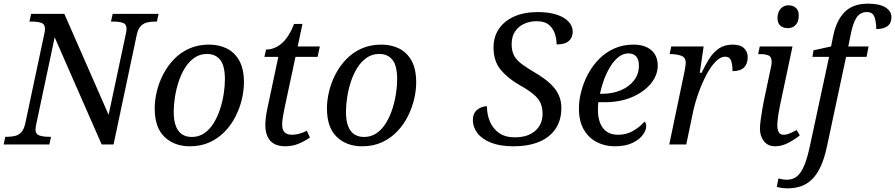

<svg xmlns="http://www.w3.org/2000/svg" viewBox="-40 -790 4895 1050"><path d="M-20 0 -11 -42H2Q24 -42 43.5 -47Q63 -52 77 -67.5Q91 -83 98 -114L202 -604Q204 -610 205 -619Q206 -628 206 -632Q206 -658 186 -665Q166 -672 134 -672H121L130 -714H312L554 -162L648 -604Q650 -610 651 -619Q652 -628 652 -632Q652 -658 632 -665Q612 -672 580 -672H567L576 -714H827L818 -672H805Q783 -672 763.5 -667Q744 -662 729.5 -647Q715 -632 708 -600L581 0H516L259 -586L158 -110Q157 -104 155.5 -95.5Q154 -87 154 -82Q154 -57 174.5 -49.5Q195 -42 226 -42H239L230 0Z M998 10Q913 10 859.5 -41.5Q806 -93 806 -197Q806 -241 817.5 -289.5Q829 -338 852.5 -383.5Q876 -429 911.5 -466Q947 -503 995 -524.5Q1043 -546 1104 -546Q1157 -546 1200 -525Q1243 -504 1268.5 -458.5Q1294 -413 1294 -339Q1294 -296 1283 -248.5Q1272 -201 1249 -155Q1226 -109 1191 -72Q1156 -35 1108 -12.5Q1060 10 998 10ZM1009 -41Q1048 -41 1078 -62Q1108 -83 1129 -117.5Q1150 -152 1163.5 -193.5Q1177 -235 1183.5 -277.5Q1190 -320 1190 -356Q1190 -431 1164 -463Q1138 -495 1092 -495Q1053 -495 1023 -474Q993 -453 971.5 -418.5Q950 -384 936.5 -342Q923 -300 916.5 -257.5Q910 -215 910 -179Q910 -129 922.5 -98.5Q935 -68 957 -54.5Q979 -41 1009 -41Z M1520 10Q1484 10 1460 -3Q1436 -16 1423.5 -42Q1411 -68 1411 -107Q1411 -125 1414 -148.5Q1417 -172 1421 -191L1482 -479H1406L1415 -519Q1436 -519 1457 -526.5Q1478 -534 1498 -550.5Q1518 -567 1535.5 -593.5Q1553 -620 1568 -659H1614L1588 -536H1709L1697 -479H1576L1515 -194Q1510 -169 1506.5 -146.5Q1503 -124 1503 -108Q1503 -79 1517 -66Q1531 -53 1556 -53Q1577 -53 1599.5 -59.5Q1622 -66 1638 -75L1655 -38Q1625 -17 1591.5 -3.5Q1558 10 1520 10Z M1940 10Q1855 10 1801.5 -41.5Q1748 -93 1748 -197Q1748 -241 1759.5 -289.5Q1771 -338 1794.5 -383.5Q1818 -429 1853.5 -466Q1889 -503 1937 -524.5Q1985 -546 2046 -546Q2099 -546 2142 -525Q2185 -504 2210.5 -458.5Q2236 -413 2236 -339Q2236 -296 2225 -248.5Q2214 -201 2191 -155Q2168 -109 2133 -72Q2098 -35 2050 -12.5Q2002 10 1940 10ZM1951 -41Q1990 -41 2020 -62Q2050 -83 2071 -117.5Q2092 -152 2105.5 -193.5Q2119 -235 2125.5 -277.5Q2132 -320 2132 -356Q2132 -431 2106 -463Q2080 -495 2034 -495Q1995 -495 1965 -474Q1935 -453 1913.5 -418.5Q1892 -384 1878.5 -342Q1865 -300 1858.5 -257.5Q1852 -215 1852 -179Q1852 -129 1864.5 -98.5Q1877 -68 1899 -54.5Q1921 -41 1951 -41Z M2768 10Q2695 10 2645.5 -9.5Q2596 -29 2571 -62Q2546 -95 2546 -133Q2546 -171 2570 -190Q2594 -209 2623 -209Q2623 -163 2639.5 -124.5Q2656 -86 2689.5 -62.5Q2723 -39 2775 -39Q2846 -39 2886.5 -74Q2927 -109 2927 -168Q2927 -198 2918 -222Q2909 -246 2882 -270.5Q2855 -295 2801 -325Q2738 -361 2698.5 -408Q2659 -455 2659 -531Q2659 -588 2688 -631.5Q2717 -675 2771.5 -699.5Q2826 -724 2902 -724Q2960 -724 3002.5 -710.5Q3045 -697 3068.5 -672.5Q3092 -648 3092 -616Q3092 -585 3071 -566Q3050 -547 3004 -547Q3004 -575 2995 -604Q2986 -633 2962.5 -653.5Q2939 -674 2894 -674Q2859 -674 2828 -660.5Q2797 -647 2777.5 -619Q2758 -591 2758 -548Q2758 -511 2771.5 -486Q2785 -461 2813 -440Q2841 -419 2882 -395Q2932 -366 2965 -336.5Q2998 -307 3014 -273.5Q3030 -240 3030 -200Q3030 -133 2998.5 -86Q2967 -39 2908.5 -14.5Q2850 10 2768 10Z M3321 10Q3268 10 3223.5 -13Q3179 -36 3152.5 -81.5Q3126 -127 3126 -197Q3126 -241 3138.5 -289.5Q3151 -338 3175 -383.5Q3199 -429 3235 -466Q3271 -503 3318.5 -524.5Q3366 -546 3424 -546Q3487 -546 3522 -515.5Q3557 -485 3557 -431Q3557 -379 3519.5 -333Q3482 -287 3416.5 -259Q3351 -231 3267 -231H3232Q3231 -220 3230.5 -209.5Q3230 -199 3230 -189Q3230 -125 3258 -89Q3286 -53 3340 -53Q3388 -53 3425.5 -76Q3463 -99 3484 -125Q3494 -118 3494 -100Q3494 -78 3475.5 -52.5Q3457 -27 3419 -8.5Q3381 10 3321 10ZM3251 -277Q3310 -277 3355.5 -296.5Q3401 -316 3427.5 -350.5Q3454 -385 3454 -431Q3454 -465 3439 -481.5Q3424 -498 3396 -498Q3368 -498 3343 -478.5Q3318 -459 3298 -426.5Q3278 -394 3263.5 -355Q3249 -316 3241 -277Z M3704 -402Q3707 -416 3708.5 -429.5Q3710 -443 3710 -447Q3710 -477 3684.5 -485.5Q3659 -494 3630 -494H3622L3631 -536H3808L3787 -392H3797Q3816 -433 3838 -468Q3860 -503 3891 -524.5Q3922 -546 3967 -546Q4009 -546 4029 -526.5Q4049 -507 4049 -477Q4049 -442 4029.5 -421.5Q4010 -401 3966 -401Q3966 -437 3958 -458.5Q3950 -480 3926 -480Q3900 -480 3873.5 -453Q3847 -426 3823.5 -381.5Q3800 -337 3781 -284.5Q3762 -232 3751 -182L3713 0H3620Z M4199 10Q4159 10 4137.5 -18Q4116 -46 4116 -85Q4116 -106 4120 -135Q4124 -164 4129 -193.5Q4134 -223 4138 -242L4177 -426Q4179 -434 4179.5 -440.5Q4180 -447 4180 -452Q4180 -479 4163.5 -486.5Q4147 -494 4119 -494H4106L4115 -536H4294L4226 -215Q4224 -204 4220 -183Q4216 -162 4213.5 -140Q4211 -118 4211 -104Q4211 -79 4219.5 -66Q4228 -53 4244 -53Q4261 -53 4279 -60.5Q4297 -68 4316 -79L4334 -50Q4312 -31 4274.5 -10.5Q4237 10 4199 10ZM4268 -636Q4243 -636 4227.5 -649.5Q4212 -663 4212 -691Q4212 -712 4219.5 -727.5Q4227 -743 4240.5 -752Q4254 -761 4272 -761Q4296 -761 4312 -747.5Q4328 -734 4328 -706Q4328 -680 4319 -664.5Q4310 -649 4296.5 -642.5Q4283 -636 4268 -636Z M4266 240Q4251 240 4234.5 237.5Q4218 235 4208 232L4217 186Q4225 188 4238.5 190.5Q4252 193 4263 193Q4296 193 4318.5 174.5Q4341 156 4358 115.5Q4375 75 4389 9L4494 -479H4403L4409 -515L4505 -536L4516 -591Q4533 -677 4578.5 -723.5Q4624 -770 4706 -770Q4770 -770 4802.5 -749.5Q4835 -729 4835 -696Q4835 -663 4813.5 -647Q4792 -631 4752 -631Q4752 -669 4742.5 -696.5Q4733 -724 4701 -724Q4664 -724 4644 -693.5Q4624 -663 4612 -600L4599 -536H4710L4699 -479H4587L4483 8Q4469 75 4448.5 119.5Q4428 164 4401 190.5Q4374 217 4340.5 228.5Q4307 240 4266 240Z"/></svg>

Font: Noto Serif
Style: Italic
Weight: 400
Italic angle: -12°
Designer: Monotype Design Team
Foundry: Monotype Imaging Inc.
Version: Version 2.013